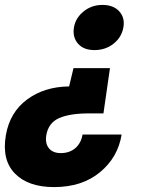

<svg xmlns="http://www.w3.org/2000/svg" viewBox="-33 -592 591 789"><path d="M466.8 -39.1Q451.7 54.7 377.9 115.7Q304.2 176.8 189 176.8Q82.5 176.8 28.1 120.8Q-26.4 64.9 -8.8 -37.1Q7.8 -131.3 78.9 -183.6Q149.9 -235.8 251 -236.8L269 -312H418.9L392.1 -126H332Q253.9 -126 210 -106.7Q166 -87.4 157.2 -36.1Q151.9 -2.4 168 17.3Q184.1 37.1 216.8 37.1Q252.9 37.1 276.6 16.6Q300.3 -3.9 306.2 -39.1ZM271 -480Q277.8 -518.6 310.8 -545.2Q343.8 -571.8 388.2 -571.8Q433.1 -571.8 457 -545.4Q481 -519 474.1 -480Q467.3 -439.5 434.1 -412.8Q400.9 -386.2 355 -386.2Q310.5 -386.2 287.4 -412.8Q264.2 -439.5 271 -480Z"/></svg>

Font: Poppins
Style: Bold Italic
Weight: 700
Italic angle: -10°
Designer: Ninad Kale (Devanagari), Jonny Pinhorn (Latin)
Foundry: Indian Type Foundry
Version: Version 3.200;PS 1.000;hotconv 16.6.54;makeotf.lib2.5.65590